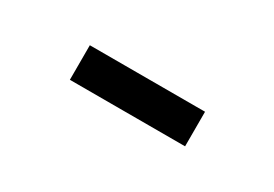

<svg xmlns="http://www.w3.org/2000/svg" viewBox="-10 -896 619 433"><g transform="rotate(30 300.0 -680.0)"><path d="M150 -635V-725H450V-635Z"/></g></svg>

Font: Iosevka Curly Slab Extended
Style: Bold
Weight: 700
Width: 7
Monospace: yes
Designer: Belleve Invis
Foundry: Belleve Invis
Version: Version 11.1.0; ttfautohint (v1.8.3)